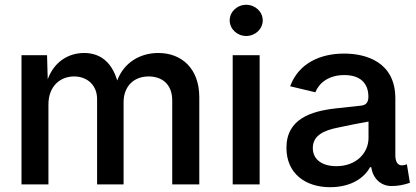

<svg xmlns="http://www.w3.org/2000/svg" viewBox="-20 -779 1759 811"><path d="M70.8 0H184.6V-337.9C184.6 -415 234.4 -456.1 293 -456.1C349.1 -456.1 390.1 -418.5 390.1 -360.8V0H502V-347.2C502 -411.1 542 -456.1 607.9 -456.1C662.1 -456.1 707.5 -425.3 707.5 -354.5V0H821.8V-368.2C821.8 -491.2 745.6 -555.2 648.9 -555.2C571.3 -555.2 503.4 -514.6 475.1 -439C453.1 -513.2 406.2 -555.2 335.4 -555.2C271 -555.2 209.5 -520 181.6 -444.3L178.7 -545.9H70.8Z M962.9 0H1076.7V-545.9H962.9ZM1020 -627C1058.1 -627 1089.8 -656.2 1089.8 -692.9C1089.8 -729.5 1058.1 -758.8 1020 -758.8C981.9 -758.8 950.2 -729.5 950.2 -692.9C950.2 -656.2 981.9 -627 1020 -627Z M1374 11.7C1465.8 11.7 1520 -29.8 1543 -72.8H1548.3C1554.7 -24.4 1589.8 6.8 1633.3 6.8C1660.2 6.8 1684.6 2.4 1711.4 -6.8L1698.7 -85C1689.5 -81.5 1684.6 -80.6 1676.8 -80.6C1658.2 -80.6 1649.9 -99.1 1649.9 -123V-363.3C1649.9 -517.1 1526.4 -552.7 1433.6 -552.7C1332.5 -552.7 1241.2 -511.7 1205.6 -414.6L1312 -389.2C1326.7 -426.3 1365.7 -461.9 1434.6 -461.9C1501 -461.9 1536.1 -428.2 1536.1 -370.1C1536.1 -343.8 1522.9 -335 1506.8 -333C1481.4 -330.1 1449.7 -327.1 1399.4 -321.3C1295.4 -309.6 1189.9 -277.8 1189.9 -154.3C1189.9 -46.4 1270 11.7 1374 11.7ZM1400.9 -77.1C1343.3 -77.1 1301.3 -103 1301.3 -153.8C1301.3 -207.5 1349.1 -228.5 1408.2 -240.2C1445.8 -248.5 1496.6 -258.3 1536.6 -265.6V-196.3C1536.6 -133.3 1485.4 -77.1 1400.9 -77.1Z"/></svg>

Font: Raveo Medium
Style: Regular
Weight: 500
Designer: Jakub Foglar, Rasmus Andersson (Inter)
Foundry: Jakubfoglar.com
Version: Version 1.100;Glyphs 3.2.3 (3260)